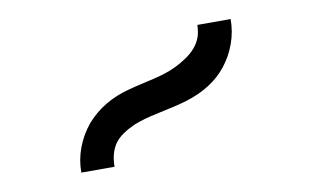

<svg xmlns="http://www.w3.org/2000/svg" viewBox="-42 -966 687 422"><g transform="rotate(-10 301.0 -755.5)"><path d="M184.1 -617.7Q184.1 -650.9 200.2 -671.4Q212.9 -687.5 243.2 -701.2Q264.6 -710 299.8 -717.3Q342.3 -726.1 364.7 -732.9Q423.8 -751 455.6 -791Q473.1 -813 482.4 -839.1Q491.7 -865.2 491.7 -893.1H417.5Q416.5 -873.5 412.1 -863.8Q403.3 -841.8 378.9 -825.2Q354.5 -808.6 328.1 -800.3Q312 -794.9 261.2 -783.7L246.1 -779.8Q185.1 -764.2 147.9 -721.2Q129.9 -699.2 119.9 -672.9Q109.9 -646.5 109.9 -617.7Z"/></g></svg>

Font: Hack Dev
Style: Regular
Weight: 400
Designer: Christopher Simpkins
Foundry: Christopher Simpkins
Version: Version 2.0315